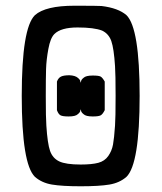

<svg xmlns="http://www.w3.org/2000/svg" viewBox="-20 -641 565 671"><path d="M102 -588Q139 -621 240 -621Q323 -621 335 -620Q393 -613 422 -588Q468 -543 468 -306Q468 -68 422 -23Q398 -2 362.5 4Q327 10 262 10Q197 10 161.5 4Q126 -2 102 -23Q56 -68 56 -306Q56 -543 102 -588ZM337 -534Q309 -545 251 -545Q193 -545 170 -522Q156 -508 149 -470Q142 -432 141 -400Q140 -368 140 -306Q140 -228 142 -202Q146 -139 155 -113.5Q164 -88 187 -77Q210 -66 262 -66Q301 -66 323.5 -72Q346 -78 358.5 -96Q371 -114 375 -136Q379 -158 382 -202Q384 -228 384 -306Q384 -382 382 -410Q378 -472 369 -497.5Q360 -523 337 -534ZM179 -356Q184 -369 193.5 -373.5Q203 -378 223 -378Q243 -377 252 -369Q261 -362 261 -355Q261 -353 262 -353Q263 -353 263 -355Q263 -362 272 -369Q280 -377 304 -377Q325 -377 331.5 -373.5Q338 -370 346 -356V-256Q339 -242 332 -238Q325 -234 304 -234Q280 -234 272 -242Q263 -249 263 -256Q263 -258 262 -258Q261 -258 261 -256Q261 -249 252 -242Q244 -234 220 -234Q199 -234 191.5 -238Q184 -242 179 -256Z"/></svg>

Font: KaTeX_Typewriter
Style: Regular
Weight: 400
Version: Version 1.1; ttfautohint (v1.3)